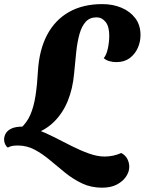

<svg xmlns="http://www.w3.org/2000/svg" viewBox="-66 -702 695 922"><path d="M91.7 -56.3 30.3 -83.7Q62 -110.7 79.2 -149.8Q96.3 -189 104.5 -242Q112.7 -295 116.3 -362.3Q122.7 -464 160.8 -535.5Q199 -607 266 -644.7Q333 -682.3 425 -682.3Q476 -682.3 517.5 -664.8Q559 -647.3 584 -614.2Q609 -581 608.7 -532.7Q608.7 -501 595.5 -471.5Q582.3 -442 556.7 -422.8Q531 -403.7 492.7 -403.7Q474 -403.7 457.5 -408.8Q441 -414 432.3 -423Q445 -437.7 451.7 -468.2Q458.3 -498.7 458.7 -528.3Q459 -574.3 441.2 -596.5Q423.3 -618.7 398 -618.7Q365.3 -618.7 346.2 -598Q327 -577.3 316.3 -540.5Q305.7 -503.7 300.2 -454Q294.7 -404.3 289.7 -347.3Q283.3 -276 259.5 -217.5Q235.7 -159 194 -117.7Q152.3 -76.3 91.7 -56.3ZM424 199.3Q371.7 199.3 328.7 179Q285.7 158.7 248.2 128.5Q210.7 98.3 174.7 67.8Q138.7 37.3 100.8 17Q63 -3.3 19.7 -3.3Q3 -3.3 -8.2 -1Q-19.3 1.3 -28.3 6.7Q-36.7 1 -41.5 -9.7Q-46.3 -20.3 -46.3 -31Q-46.3 -47.7 -38 -61.8Q-29.7 -76 -10.3 -85Q9 -94 42.7 -94Q74 -94 112.3 -79.7Q150.7 -65.3 192.8 -44Q235 -22.7 278 -0.8Q321 21 361.3 35.3Q401.7 49.7 436.3 49.7Q456.7 49.7 477 45.5Q497.3 41.3 516.3 32.7Q536.3 43.3 545.5 61.2Q554.7 79 554.7 99.7Q554.7 122.7 539.5 145.7Q524.3 168.7 495.5 184Q466.7 199.3 424 199.3Z"/></svg>

Font: Sansita Swashed Light
Style: Regular
Weight: 300
Designer: Pablo Cosgaya
Foundry: Omnibus-Type
Version: Version 1.003